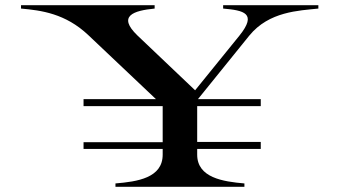

<svg xmlns="http://www.w3.org/2000/svg" viewBox="-20 -720 1299 740"><path d="M425 -13V0H922V-13C840 -20 740 -35 740 -124V-146H985V-173H740V-311H985V-338H743L941 -583C1017 -676 1132 -679 1207 -687V-700H840V-687C920 -680 972 -669 903 -583L732 -372L510 -583C431 -659 495 -679 576 -687V-700H61V-687C139 -680 232 -668 320 -585L581 -338H302V-311H607V-172H302V-146H607V-124C607 -34 509 -20 425 -13Z"/></svg>

Font: Sprat Extended Medium
Style: Regular
Weight: 500
Width: 9
Designer: Ethan Nakache
Foundry: Collletttivo
Version: Version 2.000;Glyphs 3.2 (3217)